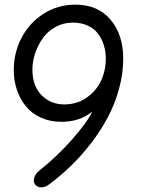

<svg xmlns="http://www.w3.org/2000/svg" viewBox="-20 -786 628 824"><path d="M376 -307.1Q322.8 -263.2 243.2 -263.2Q194.3 -263.2 154.8 -281.5Q115.2 -299.8 90.3 -330.8Q65.4 -361.8 52.2 -401.4Q39.1 -440.9 39.1 -484.9Q39.1 -560.1 72.8 -624.3Q106.4 -688.5 167.5 -727.3Q228.5 -766.1 303.2 -766.1Q399.9 -766.1 454.3 -701.7Q508.8 -637.2 508.8 -534.2Q508.8 -469.7 490.7 -404.3Q472.7 -338.9 442.4 -282Q412.1 -225.1 370.6 -171.1Q329.1 -117.2 283.9 -73.7Q238.8 -30.3 189 6.8Q173.3 18.1 157.2 18.1Q143.1 18.1 134 9.5Q125 1 125 -11.2Q127 -37.1 147.9 -53.2Q222.7 -112.3 288.1 -186Q353.5 -259.8 376 -307.1ZM292 -689Q252 -689 218.5 -670.4Q185.1 -651.9 163.8 -622.3Q142.6 -592.8 130.9 -557.4Q119.1 -522 119.1 -486.8Q119.1 -417.5 158.2 -377.7Q197.3 -337.9 255.9 -337.9Q310.1 -337.9 351.6 -366.7Q393.1 -395.5 413.6 -439.5Q434.1 -483.4 434.1 -534.2Q434.1 -564.5 425.8 -591.6Q417.5 -618.7 401.1 -640.9Q384.8 -663.1 356.7 -676Q328.6 -689 292 -689Z"/></svg>

Font: BPreplay
Style: Italic
Weight: 400
Italic angle: -6°
Designer: Magenta/George Triantafyllakos
Foundry: Magenta/George Triantafyllakos
Version: Version 1.00